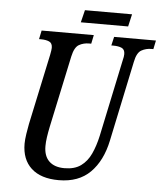

<svg xmlns="http://www.w3.org/2000/svg" viewBox="-57 -882 797 942"><g transform="rotate(5 341.5 -411.0)"><path d="M267 10Q179 10 132 -33Q85 -76 85 -154Q85 -173 89.5 -203Q94 -233 98 -252L172 -599Q177 -624 177 -634Q177 -657 161 -664Q145 -671 121 -671H111L120 -714H377L368 -671H357Q330 -671 308 -658.5Q286 -646 276 -600L201 -248Q195 -219 191.5 -195Q188 -171 188 -151Q188 -102 214.5 -76.5Q241 -51 290 -51Q340 -51 371 -73.5Q402 -96 420 -135Q438 -174 449 -224L529 -603Q534 -622 534 -634Q534 -657 518 -664Q502 -671 477 -671H467L477 -714H683L674 -671H664Q638 -671 615.5 -658.5Q593 -646 584 -600L501 -206Q480 -105 422.5 -47.5Q365 10 267 10ZM308 -771 323 -832H555L541 -771Z"/></g></svg>

Font: Noto Serif ExtraCondensed Medium
Style: Italic
Weight: 500
Width: 2
Italic angle: -12°
Designer: Monotype Design Team
Foundry: Monotype Imaging Inc.
Version: Version 2.013; ttfautohint (v1.8.4.7-5d5b)